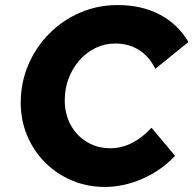

<svg xmlns="http://www.w3.org/2000/svg" viewBox="-20 -729 765 759"><path d="M395 10Q325 10 264.5 -15.5Q204 -41 158.5 -86.5Q113 -132 87.5 -192.5Q62 -253 62 -323Q62 -403 92 -473Q122 -543 174.5 -596Q227 -649 296.5 -679Q366 -709 445 -709Q540 -709 611.5 -671.5Q683 -634 725 -563L594 -457Q569 -507 528.5 -532Q488 -557 436 -557Q394 -557 358 -539.5Q322 -522 294.5 -491Q267 -460 251.5 -419.5Q236 -379 236 -332Q236 -278 259.5 -235Q283 -192 324 -167.5Q365 -143 416 -143Q460 -143 501 -163.5Q542 -184 579 -224L672 -113Q619 -56 544.5 -23Q470 10 395 10Z"/></svg>

Font: Red Hat Text VF
Style: Italic
Weight: 400
Italic angle: -12°
Designer: Pentagram, MCKL
Foundry: Pentagram, MCKL
Version: Version 1.023